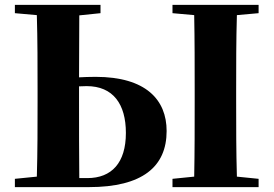

<svg xmlns="http://www.w3.org/2000/svg" viewBox="-20 -767 1122 787"><path d="M41 0H344C564 0 663 -84 663 -230C663 -358 578 -452 372 -452C346 -452 323 -451 304 -450L305 -704L392 -713V-747H41V-713L131 -705C134 -603 134 -499 134 -395V-351C134 -249 134 -146 131 -43L41 -34ZM304 -413 335 -414C444 -414 496 -340 496 -222C496 -100 438 -37 338 -37H305C304 -139 304 -245 304 -351ZM687 -713 776 -705C778 -602 778 -499 778 -395V-351C778 -247 778 -144 776 -43L687 -34V0H1040V-34L951 -43C948 -146 948 -249 948 -352V-395C948 -499 948 -603 951 -705L1040 -713V-747H687Z"/></svg>

Font: Noto Serif CJK SC Black
Style: Regular
Weight: 900
Designer: Ryoko NISHIZUKA 西塚涼子 (kana & ideographs); Frank Grießhammer (Latin, Greek & Cyrillic); Wenlong ZHANG 张文龙 (bopomofo); San
Foundry: Adobe
Version: Version 2.001;hotconv 1.1.0;makeotfexe 2.6.0